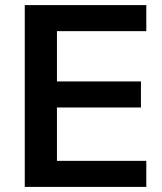

<svg xmlns="http://www.w3.org/2000/svg" viewBox="-20 -732 635 752"><path d="M77 0V-712H553V-610H203V-413H532V-311H203V-102H553V0Z"/></svg>

Font: Muli-Bold
Style: Bold
Weight: 700
Version: Version 2.000